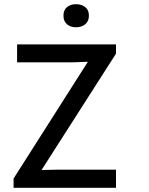

<svg xmlns="http://www.w3.org/2000/svg" viewBox="-20 -890 707 910"><path d="M44.4 -43.9 396.5 -597.2 327.6 -594.7H61V-679.7H529.8V-635.7L176.8 -84L251.5 -85.9H529.8V0H44.4ZM401.4 -815.9Q401.4 -789.1 383.8 -774.9Q366.2 -760.7 340.3 -760.7Q314.5 -760.7 297.6 -774.9Q280.8 -789.1 280.8 -815.9Q280.8 -842.8 297.6 -856.4Q314.5 -870.1 340.3 -870.1Q366.2 -870.1 383.8 -856.4Q401.4 -842.8 401.4 -815.9Z"/></svg>

Font: Inder
Style: Regular
Weight: 400
Designer: Irina Smirnova
Foundry: Irina Smirnova
Version: Version 1.001